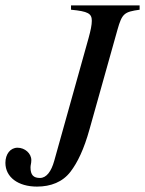

<svg xmlns="http://www.w3.org/2000/svg" viewBox="-54 -673 537 711"><path d="M463 -653H209V-637C272 -631 286 -623 286 -596C286 -581 282 -561 274 -532L147 -78C136 -38 118 -14 94 -14C70 -14 59 -25 59 -53C59 -62 62 -68 62 -80C62 -105 38 -126 11 -126C-16 -126 -34 -102 -34 -70C-34 -17 13 18 83 18C134 18 178 1 207 -37C233 -71 257 -120 278 -196L381 -563C398 -623 406 -629 463 -637Z"/></svg>

Font: STIXGeneral
Style: Italic
Weight: 400
Italic angle: -16.33°
Designer: MicroPress Inc., with final additions and corrections provided by Coen Hoffman, Elsevier (retired)
Version: Version 1.1.0